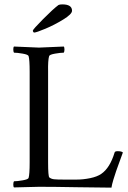

<svg xmlns="http://www.w3.org/2000/svg" viewBox="-20 -861 591 885"><path d="M131.3 -719.7Q131.3 -725.1 178.2 -772.5Q225.1 -819.8 249.5 -837.9Q255.4 -840.8 267.1 -840.8Q312 -840.8 312 -811.5Q312 -795.9 271.5 -771Q231 -746.1 189 -728.5Q147 -710.9 137.2 -710.9Q135.3 -710.9 133.3 -714.1Q131.3 -717.3 131.3 -719.7ZM201.7 -113.3Q201.7 -47.9 207.5 -43Q216.3 -36.1 229.2 -34.7Q242.2 -33.2 276.9 -33.2H332.5Q363.3 -33.2 395.5 -39.8Q427.7 -46.4 446.8 -59.6Q486.8 -86.9 508.3 -158.2Q509.8 -164.1 522 -164.1Q540.5 -164.1 546.4 -158.2Q542 -145.5 531.7 -117.7Q521.5 -89.8 515.4 -72.5Q509.3 -55.2 502.7 -33.2Q496.1 -11.2 493.7 3.9Q443.4 3.9 335.9 2Q228.5 0 160.6 0Q136.7 0 99.6 1.5Q62.5 2.9 44.4 2.9Q41 -1 41.3 -11.2Q41.5 -21.5 44.4 -25.4Q59.1 -25.4 84.5 -29.8Q109.9 -34.2 111.8 -41Q116.7 -56.6 116.7 -113.3V-530.3Q116.7 -586.9 111.8 -602.5Q109.9 -609.4 84.5 -613.8Q59.1 -618.2 44.4 -618.2Q41.5 -622.1 41.3 -632.3Q41 -642.6 44.4 -646.5Q144.5 -641.6 159.7 -641.6Q173.8 -641.6 273.9 -646.5Q277.3 -642.6 277.1 -632.3Q276.9 -622.1 273.9 -618.2Q259.3 -618.2 233.9 -613.8Q208.5 -609.4 206.5 -602.5Q200.7 -584 201.7 -530.3Z"/></svg>

Font: Amiri
Style: Regular
Weight: 400
Designer: Khaled Hosny
Version: Version 000.108